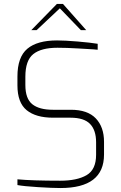

<svg xmlns="http://www.w3.org/2000/svg" viewBox="-20 -943 612 969"><path d="M68 -9V-38Q143 -31 284 -31Q369 -31 417 -59Q465 -87 465 -162V-225Q465 -286 434.5 -317.5Q404 -349 336 -349H248Q161 -349 114.5 -387Q68 -425 68 -512V-557Q68 -655 118 -697Q168 -739 268 -739Q307 -739 372 -733.5Q437 -728 473 -722V-692Q466 -692 450 -694Q431 -695 373.5 -698.5Q316 -702 270 -702Q188 -702 148 -670Q108 -638 108 -556V-514Q108 -445 143 -417Q178 -389 247 -389H338Q422 -389 463.5 -345.5Q505 -302 505 -227V-163Q505 6 285 6Q245 6 172.5 1.5Q100 -3 68 -9ZM267 -923H298L415 -791H388L282 -901L165 -791H138Z"/></svg>

Font: Exo ExtraLight
Style: Regular
Weight: 275
Designer: Natanael Gama
Foundry: Natanael Gama
Version: Version 1.500; ttfautohint (v1.6)